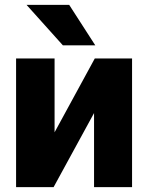

<svg xmlns="http://www.w3.org/2000/svg" viewBox="-20 -768 607 788"><path d="M46 0H200L366 -304V0H522V-528H369L204 -225V-528H46ZM89 -748 238 -582H371L264 -748Z"/></svg>

Font: Aerodynamic
Style: Bd
Weight: 500
Designer: Google
Version: Version 2.000980; 2014